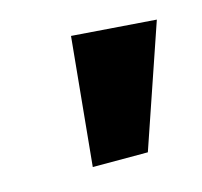

<svg xmlns="http://www.w3.org/2000/svg" viewBox="-52 -898 376 357"><g transform="rotate(-15 136.5 -719.0)"><path d="M273 -830 193 -596H87L111 -842Z"/></g></svg>

Font: Fira Sans Condensed ExtraBold
Style: Italic
Weight: 800
Width: 3
Italic angle: -8°
Designer: bBox Type GmbH & Carrois Corporate GbR & Edenspiekermann AG
Foundry: bBox Type GmbH & Carrois Corporate GbR & Edenspiekermann AG
Version: Version 4.301